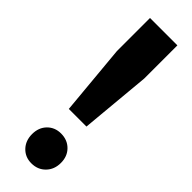

<svg xmlns="http://www.w3.org/2000/svg" viewBox="-242 -705 724 724"><g transform="rotate(45 120.0 -343.0)"><path d="M127 -150Q161 -150 183 -128Q205 -106 205 -71Q205 -36 183 -13.5Q161 9 127 9Q94 9 72.5 -13.5Q51 -36 51 -71Q51 -106 72.5 -128Q94 -150 127 -150ZM56 -518V-695H202V-518L176 -236H82Z"/></g></svg>

Font: Trueno
Style: SBd
Weight: 600
Designer: Julieta Ulanovsky
Foundry: Julieta Ulanovsky
Version: Version 3.001b